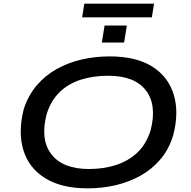

<svg xmlns="http://www.w3.org/2000/svg" viewBox="-20 -1023 1047 1052"><path d="M460 9Q318 9 228.5 -46Q139 -101 108.5 -199Q78 -297 110 -425Q135 -501 181.5 -555.5Q228 -610 291 -645Q354 -680 427.5 -697Q501 -714 580 -714Q725 -714 813 -659Q901 -604 931.5 -506Q962 -408 929 -282Q906 -205 859 -150Q812 -95 749 -60Q686 -25 612.5 -8Q539 9 460 9ZM468 -97Q547 -97 614.5 -118.5Q682 -140 731.5 -186Q781 -232 805 -308Q841 -447 779.5 -527.5Q718 -608 573 -608Q493 -608 425 -587Q357 -566 308.5 -520Q260 -474 236 -399Q199 -260 261 -178.5Q323 -97 468 -97ZM430 -928 442 -1003H824L812 -928ZM538 -790 553 -883H675L660 -790Z"/></svg>

Font: Nunito Sans 7pt Expanded SemiBold
Style: Italic
Weight: 600
Width: 7
Italic angle: -9°
Designer: Vernon Adams
Foundry: Vernon Adams
Version: Version 3.101;gftools[0.9.27]